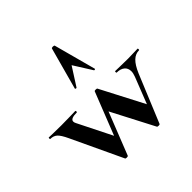

<svg xmlns="http://www.w3.org/2000/svg" viewBox="-201 -901 1076 1076"><g transform="rotate(-45 337.0 -363.5)"><path d="M-14 -374Q-17 -374 -17 -380Q-17 -386 -14 -386Q4 -386 16 -385L83 -384L154 -385Q169 -386 195 -386Q198 -386 198 -380Q198 -374 195 -374Q145 -374 145 -352Q145 -344 150 -335L262 -111L212 -36L350 -386Q351 -390 360 -390Q371 -390 372 -386L515 -111L464 -22L567 -285Q575 -306 575 -321Q575 -346 558 -360Q541 -374 511 -374Q509 -374 509 -380Q509 -386 511 -386Q538 -386 552 -385L612 -384L652 -385Q664 -386 689 -386Q691 -386 691 -380Q691 -374 689 -374Q660 -374 637.5 -352.5Q615 -331 595 -284L478 -1Q477 3 468 3Q457 3 456 -1L313 -276L364 -351L226 -1Q225 3 215 3Q205 3 204 -1L62 -303Q42 -346 26 -360Q10 -374 -14 -374ZM440 -475Q440 -473 435.5 -472Q431 -471 430 -474L362 -582L293 -474Q292 -471 286.5 -472.5Q281 -474 282 -476L350 -725Q351 -730 361 -730Q372 -730 373 -725L440 -476Z"/></g></svg>

Font: Cormorant Infant
Style: Bold
Weight: 700
Designer: Christian Thalmann (Catharsis Fonts)
Foundry: Catharsis Fonts
Version: Version 4.000